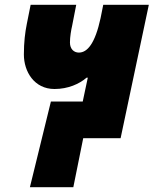

<svg xmlns="http://www.w3.org/2000/svg" viewBox="-20 -573 648 796"><path d="M104 203H284L325 0H480L597 -553H408L397 -498C374 -392 342 -355 307 -355C287 -355 270 -369 270 -397C270 -420 275 -449 279 -466L296 -553H107L91 -473C84 -438 79 -398 79 -347C79 -276 122 -204 206 -204C262 -204 309 -225 339 -251H344C341 -235 337 -220 334 -204L323 -152H191Z"/></svg>

Font: Noto Sans Black
Style: Italic
Weight: 900
Italic angle: -12°
Designer: Monotype Design Team
Foundry: Monotype Imaging Inc.
Version: Version 2.013